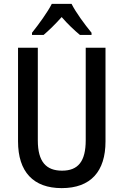

<svg xmlns="http://www.w3.org/2000/svg" viewBox="-20 -960 637 990"><path d="M349 -940H247C226 -898 180 -835 145 -791V-780H205C231 -802 266 -836 298 -872C329 -836 363 -804 392 -780H452V-791C416 -835 371 -896 349 -940ZM524 -231V-714H422V-237C422 -128 383 -80 300 -80C218 -80 175 -126 175 -236V-714H73V-231C73 -74 152 10 298 10C448 10 524 -76 524 -231Z"/></svg>

Font: Noto Sans Gujarati UI Condensed Medium
Style: Regular
Weight: 500
Width: 3
Designer: Jelle Bosma - Monotype Design Team, Universal Thirst
Foundry: Monotype Imaging Inc.
Version: Version 2.106